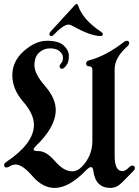

<svg xmlns="http://www.w3.org/2000/svg" viewBox="-39 -920 687 950"><path d="M0 0ZM205.1 -752Q205.1 -756.8 210.4 -762.7L332 -895.5Q336.4 -900.4 340.6 -900.4Q344.7 -900.4 347.2 -893.1Q370.6 -822.3 462.4 -761.7Q469.7 -756.8 469.7 -751Q469.7 -741.7 459.5 -741.7Q408.7 -741.7 319.8 -792Q308.6 -798.3 301 -798.3Q293.5 -798.3 286.1 -795.4Q262.7 -785.6 227.5 -748.5Q221.2 -741.7 215.8 -741.7Q205.1 -741.7 205.1 -752ZM-18.6 -103.5Q-18.6 -111.3 -9.8 -117.2Q128.9 -210 128.9 -302.2Q128.9 -356 75.4 -417.2Q22 -478.5 22 -547.9Q22 -617.2 79.3 -667.7Q136.7 -718.3 194.1 -718.3Q251.5 -718.3 276.6 -694.6Q301.8 -670.9 301.8 -641.8Q301.8 -612.8 289.1 -596.2Q276.4 -579.6 267.6 -579.6Q255.9 -579.6 255.9 -592.3Q255.9 -598.6 264.2 -607.9Q272.5 -617.2 272.5 -634.8Q272.5 -652.3 256.1 -666.5Q239.7 -680.7 208.3 -680.7Q176.8 -680.7 154.1 -659.4Q131.3 -638.2 131.3 -596.4Q131.3 -554.7 184.1 -494.1Q236.8 -433.6 236.8 -376Q236.8 -291.5 137.7 -196.8Q127.4 -187 127.4 -179.7Q127.4 -172.4 151.9 -172.4Q190.4 -172.4 233.4 -122.3Q276.4 -72.3 318.4 -72.3Q345.2 -72.3 368.2 -97.2Q418 -150.4 418 -222.7V-574.2Q418 -591.8 402.6 -591.8Q387.2 -591.8 387.2 -604.7Q387.2 -617.7 400.4 -621.1Q485.8 -643.1 574.7 -712.9Q581.5 -718.3 588.4 -718.3Q600.1 -718.3 600.1 -706.5Q600.1 -698.7 591.8 -691.4Q528.3 -635.3 528.3 -578.1V-147.5Q528.3 -73.2 567.4 -73.2Q581.1 -73.2 601.6 -93.8Q608.4 -100.6 615.7 -100.6Q628.4 -100.6 628.4 -87.9Q628.4 -81.5 622.6 -75.7L564.9 -17.1Q538.6 9.8 507.3 9.8Q433.6 9.8 422.9 -74.2Q420.4 -93.3 411.4 -93.3Q402.3 -93.3 388.2 -78.6Q302.7 9.8 231.4 9.8Q171.9 9.8 122.1 -48.1Q72.3 -106 38.1 -106Q22.5 -106 6.8 -95.7Q0 -91.3 -6.8 -91.3Q-18.6 -91.3 -18.6 -103.5Z"/></svg>

Font: UnifrakturMaguntia21
Style: Book
Weight: 400
Designer: j. 'mach' wust, Gerrit Ansmann, Georg Duffner, based on a font by Peter Wiegel, original typeface by Carl Albert Fahrenw
Version: Version 2017-03-19